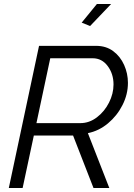

<svg xmlns="http://www.w3.org/2000/svg" viewBox="-20 -939 668 959"><path d="M24 0 175 -710H460Q510 -710 545.5 -683.5Q581 -657 600 -614.5Q619 -572 619 -525Q619 -468 592 -414.5Q565 -361 519.5 -323Q474 -285 419 -274L526 0H447L345 -262H149L93 0ZM381 -324Q426 -324 464 -353Q502 -382 524.5 -426.5Q547 -471 547 -517Q547 -570 518 -609Q489 -648 443 -648H231L162 -324ZM430 -809 388 -826 464 -919H535Z"/></svg>

Font: Raleway
Style: Italic
Weight: 400
Italic angle: -12°
Designer: Matt McInerney, Pablo Impallari, Rodrigo Fuenzalida
Foundry: Matt McInerney, Pablo Impallari, Rodrigo Fuenzalida
Version: Version 4.026